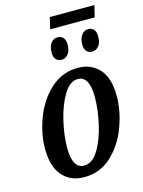

<svg xmlns="http://www.w3.org/2000/svg" viewBox="-126 -911 741 995"><g transform="rotate(-15 244.5 -414.0)"><path d="M41 -184Q41 -265 73 -349Q105 -433 167 -489.5Q229 -546 314 -546Q384 -546 427.5 -498Q471 -450 471 -353Q471 -274 440 -189.5Q409 -105 348 -47.5Q287 10 200 10Q127 10 84 -39.5Q41 -89 41 -184ZM360 -376Q360 -490 298 -490Q255 -490 222 -435Q189 -380 171 -302Q153 -224 153 -160Q153 -48 215 -48Q260 -48 293 -103Q326 -158 343 -236Q360 -314 360 -376ZM242 -838H481L466 -776H227ZM203 -657Q203 -688 216.5 -707Q230 -726 253 -726Q272 -726 283 -713.5Q294 -701 294 -677Q294 -642 279 -625Q264 -608 245 -608Q225 -608 214 -620.5Q203 -633 203 -657ZM367 -657Q367 -687 381 -706.5Q395 -726 417 -726Q436 -726 447 -713.5Q458 -701 458 -677Q458 -642 443.5 -625Q429 -608 408 -608Q389 -608 378 -620.5Q367 -633 367 -657Z"/></g></svg>

Font: Noto Serif CondSemiBold
Style: Italic
Weight: 600
Width: 3
Italic angle: -12°
Designer: Monotype Design Team
Foundry: Monotype Imaging Inc.
Version: Version 1.001